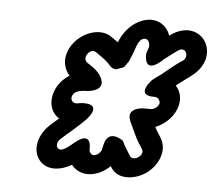

<svg xmlns="http://www.w3.org/2000/svg" viewBox="-39 -565 560 494"><g transform="rotate(5 241.5 -318.0)"><path d="M273.8 -395.6C273.8 -395.6 284.6 -410.5 284.9 -411.5C286.6 -416.8 296 -436.2 300.1 -451C305.6 -465.4 312.1 -473.6 322.5 -472.7C328.3 -472.3 336.5 -462.5 331.9 -448.4C329.8 -443.9 328.5 -439.5 327.4 -435C327.4 -435 322.9 -382.3 366 -417.3C368.8 -419.6 373.4 -423.8 374.6 -425C383.6 -431.8 391.2 -437.5 397.6 -442.3L407.5 -449.4C426.7 -464.1 438.6 -437.9 424.1 -426L414.6 -419.7C407.3 -415 399.9 -408.8 391.1 -401.7L368.3 -383.2C361.2 -378.8 354.6 -373.6 348.4 -368.7C348.4 -368.7 306.7 -326 356.3 -326H360.3C366.9 -326 374.2 -317.1 372.5 -309.5C370.9 -302.6 360.5 -294 352.9 -294H332.9C332.9 -294 283.2 -293.4 303.6 -254C311 -239.8 320.4 -213.9 333.1 -197C340 -186 340.7 -183.8 339.5 -179.5C335.8 -166.7 317.3 -158.4 309.1 -168.1C299.7 -183.1 293.8 -192.1 287.1 -206.3C287.1 -206.3 248.4 -235.8 238.3 -192L235.3 -179C233.6 -171.4 223.4 -163 215.6 -163C209 -163 203 -169.8 203.7 -177.3C203.7 -177.3 207.5 -226.6 164.6 -191.7L152.3 -181.7C138.5 -170.5 127.6 -165.9 121.4 -173.5C116.9 -179 118.8 -190.1 126.1 -196.4C143.4 -212.3 170.3 -233.5 190.1 -254.5C190.1 -254.5 227.9 -294 178.9 -294C170 -294 163 -292.1 161.2 -291.8C146.4 -290.4 140 -305.2 151.6 -317.5C155.2 -321.2 164.8 -326 185.3 -326C185.3 -326 237 -328.8 213.9 -367C205.9 -380.3 193.7 -388.3 185.4 -393.7L177.4 -399.2C163.4 -410.3 183.3 -438.9 199.3 -426.8L208.3 -420.5C219.3 -413.1 231.4 -403.4 237.6 -395.3C241.3 -390.5 248.1 -388 253.6 -388C254.6 -388 272.9 -394.9 273.8 -395.6ZM204.1 -113C225.4 -113 245.9 -123.3 261.7 -138.6C262.5 -137.3 263.3 -136 264.1 -134.7C283.5 -103.8 331.2 -110.2 360.1 -134C373.2 -144.8 383.8 -159.7 388.7 -176.5C396.7 -204.1 383.7 -221.4 378.1 -230.3C374.7 -235.8 371.2 -240.5 367 -249C391.8 -258.8 415.9 -281 422.5 -309.5C427.2 -329.9 422 -346.6 410.2 -359.8C422.6 -369.9 435.9 -379 448.6 -388.6C525.2 -446.5 460.6 -544.4 382.1 -486.2C373.4 -513.8 342.6 -535 301.5 -514.8C276.5 -502.5 260 -478.7 252.1 -457.7C249.5 -459.5 246.2 -461.9 243.7 -463.5L235.5 -469.2C206.4 -491.3 161.7 -474.7 139.2 -447.1C112 -413.9 118.6 -379 136 -361.3C89.2 -332.6 81.6 -271.8 118.5 -249.2C112.5 -243.9 102.5 -235.3 97.3 -230.5C66 -202.1 58.5 -162 78.4 -137.4C99.9 -111.1 137 -118.4 162.1 -133.5C169.9 -122.8 184.8 -113 204.1 -113Z"/></g></svg>

Font: HoneyBee
Style: StrIt
Weight: 700
Foundry: Cannot Into Space Fonts
Version: Version 0.89